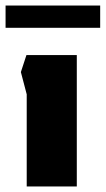

<svg xmlns="http://www.w3.org/2000/svg" viewBox="-35 -670 380 690"><path d="M61 0V-331L40 -411L60 -472H241V0ZM-15 -570V-650H325V-570Z"/></svg>

Font: Rowdies
Style: Regular
Weight: 400
Designer: Jaikishan Patel
Version: Version 1.000; ttfautohint (v1.8.3)